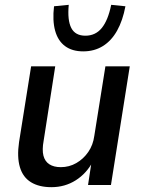

<svg xmlns="http://www.w3.org/2000/svg" viewBox="-20 -767 591 796"><path d="M193 9Q142 9 108.5 -11.5Q75 -32 62.5 -74Q50 -116 59 -178L109 -492H209L161 -184Q154 -146 160 -122Q166 -98 184.5 -86Q203 -74 232 -74Q267 -74 296.5 -91Q326 -108 346 -137Q366 -166 371 -204L417 -492H518L440 0H345L360 -99H366Q339 -48 294 -19.5Q249 9 193 9ZM325 -554Q279 -554 249.5 -576Q220 -598 208.5 -640Q197 -682 204 -741L265 -747Q259 -683 275.5 -651Q292 -619 334 -619Q376 -619 402 -651Q428 -683 441 -747L500 -741Q489 -682 465.5 -640Q442 -598 406.5 -576Q371 -554 325 -554Z"/></svg>

Font: Nunito Sans 10pt SemiCondensed SemiBold
Style: Italic
Weight: 600
Width: 4
Italic angle: -9°
Designer: Vernon Adams
Foundry: Vernon Adams
Version: Version 3.101;gftools[0.9.27]